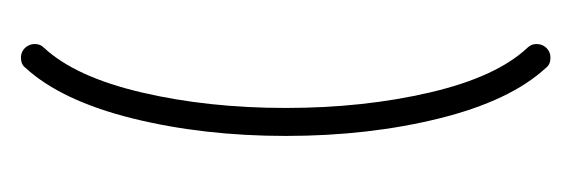

<svg xmlns="http://www.w3.org/2000/svg" viewBox="-206 -354 559 188"><g transform="rotate(90 74.0 -259.5)"><path d="M85.2 -259.3Q85.2 -335.6 70 -400.6Q54.8 -465.6 26.3 -495.9Q22.6 -499.6 22.6 -504.8Q22.6 -510.7 26.5 -514.6Q30.4 -518.5 35.9 -518.5Q42.6 -518.5 45.9 -514.1Q78.1 -479.3 95.4 -409.8Q112.6 -340.4 112.6 -259.3Q112.6 -178.5 95.4 -109.1Q78.1 -39.6 45.9 -4.4Q42.6 0 35.9 0Q30.4 0 26.5 -3.9Q22.6 -7.8 22.6 -13.7Q22.6 -18.9 26.3 -22.6Q54.8 -53.3 70 -118.1Q85.2 -183 85.2 -259.3Z"/></g></svg>

Font: 26F Galaxy Hebrew Ultra Light
Style: Regular
Weight: 200
Designer: C₂₉H₂₅N₃O₅
Version: Version 1.000